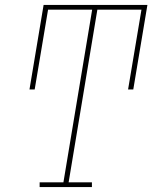

<svg xmlns="http://www.w3.org/2000/svg" viewBox="-20 -755 640 775"><path d="M140 0V-19H236L352 -716H174L120 -394H99L156 -735H575L518 -394H497L551 -716H373L257 -19H351V0Z"/></svg>

Font: Iosevka Slab ThExObl
Style: Regular
Weight: 100
Width: 7
Italic angle: -9°
Monospace: yes
Designer: Belleve Invis
Foundry: Belleve Invis
Version: Version 11.1.1; ttfautohint (v1.8.3)